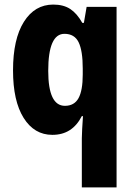

<svg xmlns="http://www.w3.org/2000/svg" viewBox="-20 -580 589 840"><path d="M338 25Q338 8 339.5 -16Q341 -40 343 -72H338Q317 -31 285 -10.5Q253 10 209 10Q130 10 83.5 -64Q37 -138 37 -272Q37 -409 84.5 -484.5Q132 -560 213 -560Q258 -560 287.5 -540.5Q317 -521 340 -480H347L359 -550H490V240H338ZM264 -117Q305 -117 323.5 -150.5Q342 -184 342 -254V-280Q342 -358 324 -395Q306 -432 262 -432Q191 -432 191 -270Q191 -117 264 -117Z"/></svg>

Font: Noto Sans Condensed ExtraBold
Style: Regular
Weight: 800
Width: 3
Designer: Monotype Design Team
Foundry: Monotype Imaging Inc.
Version: Version 2.013; ttfautohint (v1.8.4.7-5d5b)